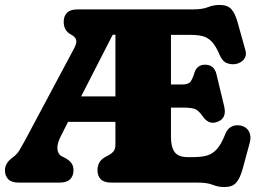

<svg xmlns="http://www.w3.org/2000/svg" viewBox="-21 -738 1050 776"><path d="M445.5 -155V-245.5H254L226 -190Q209.5 -159 211 -137Q212.5 -115 228.5 -106.5L244 -98.5Q258.5 -90.5 267.2 -79.2Q276 -68 276 -50Q276 -27 262.5 -13.5Q249 0 220.5 0H54.5Q26 0 12.5 -13.5Q-1 -27 -1 -50Q-1 -77.5 27 -99L37.5 -107.5Q48.5 -116 58.2 -132Q68 -148 79 -168.5L277 -539.5Q290.5 -564 286.8 -576.8Q283 -589.5 265 -599Q236.5 -614 236.5 -650Q236.5 -673 250 -686.5Q263.5 -700 292 -700H758.5Q797 -700 819.2 -709Q841.5 -718 866.5 -718Q898.5 -718 914 -701Q929.5 -684 940 -645.5L971 -534.5Q977 -513.5 964.8 -498.2Q952.5 -483 930.5 -479Q913 -476.5 895.8 -483Q878.5 -489.5 867.5 -514.5Q851.5 -552.5 834.8 -569.8Q818 -587 797.8 -592Q777.5 -597 751.5 -597H670V-396.5H714Q740.5 -396.5 749 -408Q757.5 -419.5 764.5 -443Q774.5 -476.5 808 -476.5Q845 -476.5 854 -437.5L885 -308.5Q897 -258.5 856 -245Q822.5 -233 799 -267Q783.5 -289 770.2 -296Q757 -303 720.5 -303H670V-183.5Q670 -143.5 685 -123.2Q700 -103 736.5 -103H761Q793 -103 815.8 -109.5Q838.5 -116 856 -135.8Q873.5 -155.5 889 -195Q897.5 -217.5 914.2 -226Q931 -234.5 952 -230.5Q975 -225.5 985.2 -206.8Q995.5 -188 988.5 -161.5L959.5 -54.5Q949 -17 933.5 0.5Q918 18 886 18Q861 18 838.8 9Q816.5 0 777.5 0H428.5Q399.5 0 386.2 -13.5Q373 -27 373 -50Q373 -86.5 404.5 -103.5L420.5 -112Q431 -118 438.2 -126.8Q445.5 -135.5 445.5 -155ZM434.5 -597.5 307 -348.5H445.5V-597.5Z"/></svg>

Font: Fraunces 72pt S100 Black
Style: Regular
Weight: 900
Version: Version 1.000; ttfautohint (v1.8.3)